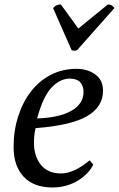

<svg xmlns="http://www.w3.org/2000/svg" viewBox="-20 -816 525 848"><path d="M392 -89Q383 -70 366 -52Q349 -34 326 -19.5Q303 -5 274 3.5Q245 12 212 12Q129 12 84.5 -35.5Q40 -83 40 -167Q40 -238 60 -301Q80 -364 116 -411Q152 -458 203.5 -485Q255 -512 318 -512Q366 -512 400.5 -487.5Q435 -463 435 -415Q435 -344 364.5 -303Q294 -262 137 -250Q133 -233 131.5 -217Q130 -201 130 -186Q130 -126 160.5 -88Q191 -50 250 -50Q269 -50 287.5 -56Q306 -62 322.5 -71Q339 -80 352.5 -90Q366 -100 376 -108ZM287 -469Q244 -468 207 -428.5Q170 -389 144 -293Q241 -296 295 -326.5Q349 -357 349 -411Q349 -432 336.5 -450Q324 -468 287 -469ZM456 -796Q465 -797 473.5 -792Q482 -787 485 -780L321 -595Q316 -592 308 -592Q300 -592 296 -595L215 -779Q219 -787 229 -792Q239 -797 249 -796L326 -690Z"/></svg>

Font: PTSerifItalic
Style: Italic
Weight: 400
Italic angle: -12°
Designer: A.Korolkova, O.Umpeleva, V.Yefimov
Foundry: ParaType Ltd
Version: Version 1.000W OFL